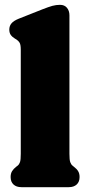

<svg xmlns="http://www.w3.org/2000/svg" viewBox="-20 -775 362 795"><path d="M267.5 -711.5V-138Q267.5 -113 270.8 -103.8Q274 -94.5 280 -89.5L286 -84.5Q297.5 -76 303.5 -66.2Q309.5 -56.5 309.5 -42Q309.5 -22 297.5 -11Q285.5 0 265 0H68.5Q48 0 36 -11Q24 -22 24 -42Q24 -56.5 30 -66.2Q36 -76 47 -84.5L53.5 -89.5Q59.5 -94.5 62.8 -103.8Q66 -113 66 -138V-569Q66 -590 61.2 -598Q56.5 -606 48 -611.5L42 -615Q30.5 -622 24.5 -630.5Q18.5 -639 18.5 -652.5Q18.5 -667.5 27.5 -678.2Q36.5 -689 57.5 -697.5L156 -736.5Q181.5 -746.5 197 -750.8Q212.5 -755 228.5 -755Q247 -755 257.2 -742.8Q267.5 -730.5 267.5 -711.5Z"/></svg>

Font: Fraunces 72pt SuperSoft Black
Style: Regular
Weight: 900
Version: Version 1.000;[0bf87f6ff]